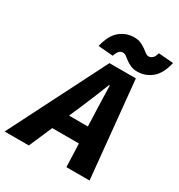

<svg xmlns="http://www.w3.org/2000/svg" viewBox="-243 -987 1045 1120"><g transform="rotate(30 279.5 -427.0)"><path d="M-46 0 284 -651H462L526 0H370L357 -349Q355 -396 353.5 -442.5Q352 -489 351 -539H346Q327 -491 308 -444Q289 -397 268 -349L117 0ZM117 -156 143 -268H443L418 -156ZM449 -689Q423 -689 403.5 -697.5Q384 -706 370.5 -716.5Q357 -727 345.5 -735.5Q334 -744 322 -744Q309 -744 298.5 -734.5Q288 -725 279 -698L179 -706Q198 -786 240 -820Q282 -854 335 -854Q361 -854 380.5 -845.5Q400 -837 414 -826.5Q428 -816 439.5 -807.5Q451 -799 462 -799Q475 -799 486.5 -809Q498 -819 505 -845L605 -837Q587 -758 544.5 -723.5Q502 -689 449 -689Z"/></g></svg>

Font: Source Code Pro ExtraLight ExtraBold
Style: Italic
Weight: 800
Italic angle: -11°
Monospace: yes
Version: Version 1.016;hotconv 1.0.116;makeotfexe 2.5.65601